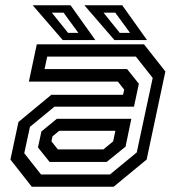

<svg xmlns="http://www.w3.org/2000/svg" viewBox="-20 -708 666 728"><path d="M100.5 0 19.5 -103 50 -245.5 174.5 -348.5H446.5L451 -368L427 -398.5H89.5L119.5 -540H526L607 -437L536 -103L411 0ZM168 -94 124 -149 137 -209.5 195.5 -257.5H478L456 -152L384.5 -94ZM135.5 -46.5H397L498.5 -130L559 -412.5L495 -493.5H159L149 -446H462L506.5 -390.5L488 -303.5H186.5L93.5 -227L72 -127ZM199.5 -141.5H372L409 -172L417.5 -212H204.5L179 -191L175 -172ZM537.5 -556H414L300 -688H443.5ZM473 -583.5 417 -660H372.5L434 -583.5ZM341.5 -556H218L104 -688H247.5ZM277 -583.5 221 -660H176.5L238 -583.5Z"/></svg>

Font: Tourney Thin Medium
Style: Italic
Weight: 500
Italic angle: -12°
Version: Version 1.015